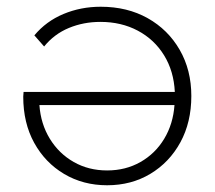

<svg xmlns="http://www.w3.org/2000/svg" viewBox="-20 -546 637 570"><path d="M298 4Q227 4 170.5 -29.5Q114 -63 81.5 -122Q49 -181 49 -259Q49 -262 49.5 -266Q50 -270 50 -273H499Q496 -335 467 -382Q438 -429 389 -455Q340 -481 278 -481Q228 -481 184.5 -463Q141 -445 111 -408L82 -441Q117 -483 168.5 -504.5Q220 -526 279 -526Q358 -526 418.5 -492Q479 -458 513.5 -398Q548 -338 548 -261Q548 -183 515.5 -123.5Q483 -64 426.5 -30Q370 4 298 4ZM498 -234H97Q101 -178 128 -134Q155 -90 199 -65Q243 -40 298 -40Q353 -40 397 -65Q441 -90 467.5 -134Q494 -178 498 -234Z"/></svg>

Font: Montserrat Light
Style: Regular
Weight: 300
Designer: Julieta Ulanovsky
Foundry: Julieta Ulanovsky
Version: Version 9.000; ttfautohint (v1.8.4.7-5d5b)